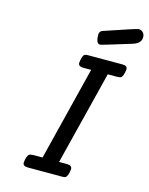

<svg xmlns="http://www.w3.org/2000/svg" viewBox="-132 -991 836 1074"><g transform="rotate(15 285.5 -454.0)"><path d="M106.9 -21Q110.8 -61 125 -70.8Q130.9 -74.7 150.9 -75.2H201.2L336.9 -619.1H291Q262.2 -619.1 262.2 -640.1Q266.1 -683.1 280.8 -690.9Q286.6 -693.8 299.8 -693.8H499Q526.9 -693.8 526.9 -672.9Q522.9 -632.8 508.8 -623Q502.9 -619.1 482.9 -619.1H433.1L296.9 -75.2H342.8Q371.6 -75.2 372.1 -54.2Q368.2 -11.2 353 -2.9Q347.2 0 335 0H136.2Q106.9 0 106.9 -21ZM324.2 -820.8Q324.2 -825.7 325.2 -829.3Q326.2 -833 328.6 -835.9Q331.1 -838.9 332 -840.3Q333 -841.8 337.9 -844Q342.8 -846.2 344 -846.7Q345.2 -847.2 352.1 -849.1L357.9 -851.1Q525.9 -908.2 534.2 -908.2Q551.3 -908.2 561 -897.2Q570.8 -886.2 570.8 -871.1Q570.8 -835 524.9 -820.8Q354 -767.6 348.1 -768.1Q324.2 -767.6 324.2 -820.8Z"/></g></svg>

Font: CMU Concrete
Style: BoldItalic
Weight: 700
Italic angle: -14.04°
Version: Version 0.7.0